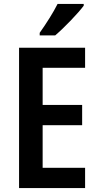

<svg xmlns="http://www.w3.org/2000/svg" viewBox="-20 -957 503 977"><path d="M406 -928V-937H273C251 -893 216 -838 182 -790V-777H261C307 -816 378 -890 406 -928ZM413 0V-103H197V-320H398V-423H197V-612H413V-714H77V0Z"/></svg>

Font: Noto Sans Gujarati UI Condensed SemiBold
Style: Regular
Weight: 600
Width: 3
Designer: Jelle Bosma - Monotype Design Team, Universal Thirst
Foundry: Monotype Imaging Inc.
Version: Version 2.106